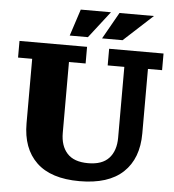

<svg xmlns="http://www.w3.org/2000/svg" viewBox="-59 -924 896 988"><g transform="rotate(5 389.5 -430.0)"><path d="M388 10Q240 10 165.5 -61.5Q91 -133 91 -263V-596H18V-682H367V-596H281V-230Q281 -163 316 -124.5Q351 -86 424 -86Q497 -86 532 -124.5Q567 -163 567 -230V-596H481V-682H762V-596H689V-263Q689 -133 613 -61.5Q537 10 388 10ZM440 -732 518 -870H696L546 -732ZM273 -732 318 -870H474L367 -732Z"/></g></svg>

Font: Montagu Slab 144pt
Style: Bold
Weight: 700
Designer: Florian Karsten
Foundry: Florian Karsten
Version: Version 1.000